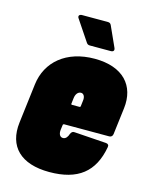

<svg xmlns="http://www.w3.org/2000/svg" viewBox="-108 -771 666 849"><g transform="rotate(15 224.5 -346.0)"><path d="M337 -597 295 -690C292 -697 287 -700 279 -700H161C149 -700 143 -692 150 -682L213 -588C217 -582 221 -579 229 -579H325C337 -579 342 -586 337 -597ZM432 -228 447 -350C460 -456 396 -528 266 -528C136 -528 52 -456 39 -350L17 -170C3 -57 70 8 200 8C331 8 401 -48 422 -165C424 -175 419 -180 410 -181L263 -191C254 -192 249 -187 245 -178C241 -165 233 -153 220 -153C206 -153 199 -166 201 -185L204 -208C204 -211 207 -213 209 -213H416C425 -213 431 -219 432 -228ZM246 -367C258 -367 266 -354 263 -335L260 -310C260 -307 258 -305 255 -305H221C218 -305 216 -307 217 -310L220 -335C222 -354 232 -367 246 -367Z"/></g></svg>

Font: Barlow Condensed Black
Style: Italic
Weight: 900
Width: 3
Italic angle: -7°
Designer: Jeremy Tribby
Foundry: Tribby Type
Version: Version 1.422;hotconv 1.0.109;makeotfexe 2.5.65596